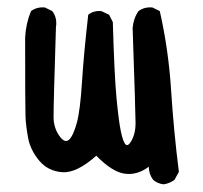

<svg xmlns="http://www.w3.org/2000/svg" viewBox="-20 -472 540 511"><path d="M415 18.6Q399.4 16.6 387.7 6.8Q376 -8.8 376 -28.3Q344.7 -4.9 311.5 -9.8Q278.3 -14.6 236.3 -57.6Q183.6 -10.7 145.5 -13.7Q107.4 -16.6 84 -44.9Q60.5 -73.2 54.7 -105.5Q48.8 -137.7 47.9 -161.6Q46.9 -185.5 46.9 -372.1Q48.8 -409.2 62.5 -442.4Q78.1 -454.1 99.6 -452.1L119.1 -442.4Q132.8 -424.8 128.9 -399.4Q122.1 -185.5 122.6 -158.7Q123 -131.8 137.7 -110.8Q152.3 -89.8 163.6 -100.1Q174.8 -110.4 184.1 -143.6Q193.4 -176.8 198.2 -253.4Q203.1 -330.1 214.8 -432.6Q228.5 -444.3 250 -442.4L270.5 -432.6L280.3 -413.1Q284.2 -274.4 290 -211.9Q295.9 -149.4 301.8 -121.6Q307.6 -93.8 314.5 -87.4Q321.3 -81.1 331.1 -99.6Q340.8 -118.2 340.8 -143.6Q340.8 -168.9 333 -397.5Q335 -422.9 348.6 -442.4Q364.3 -454.1 385.7 -452.1L405.3 -442.4Q428.7 -338.9 435.5 -230.5Q442.4 -122.1 456.1 -14.6L444.3 6.8Q430.7 16.6 415 18.6Z"/></svg>

Font: NaikaiFont
Style: Regular
Weight: 400
Version: Version 1.67